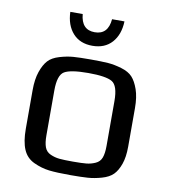

<svg xmlns="http://www.w3.org/2000/svg" viewBox="-79 -747 726 824"><g transform="rotate(10 284.0 -335.0)"><path d="M506 -321V-153Q506 -108 495 -77Q484 -46 467 -29Q450 -12 418.5 -3Q387 6 358.5 8Q330 10 283 10Q223 10 189.5 6Q156 2 122.5 -13.5Q89 -29 74.5 -63Q60 -97 60 -153V-321Q60 -369 71.5 -402Q83 -435 99.5 -453Q116 -471 148 -480.5Q180 -490 207.5 -492Q235 -494 283 -494Q331 -494 358.5 -492Q386 -490 418 -480.5Q450 -471 466.5 -453Q483 -435 494.5 -402Q506 -369 506 -321ZM414 -140V-336Q414 -403 387 -419Q360 -435 283 -435Q206 -435 179 -419Q152 -403 152 -336V-140Q152 -108 159 -89Q166 -70 185 -61.5Q204 -53 224 -51Q244 -49 283 -49Q322 -49 342 -51Q362 -53 381 -61.5Q400 -70 407 -89Q414 -108 414 -140ZM161 -680H215Q221 -612 279 -612Q337 -612 343 -680H397Q395 -622 364 -587.5Q333 -553 279 -553Q225 -553 194 -587.5Q163 -622 161 -680Z"/></g></svg>

Font: Play
Style: Regular
Weight: 400
Designer: Jonas Hecksher
Foundry: Jonas Hecksher, Playtypeª, e-types AS
Version: Version 1.002